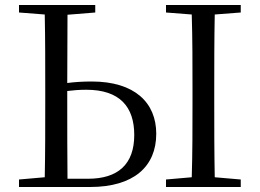

<svg xmlns="http://www.w3.org/2000/svg" viewBox="-20 -748 1040 768"><path d="M56 0H340C515 0 605 -82 605 -213C605 -337 519 -422 347 -422C311 -422 279 -420 249 -416L250 -689L361 -698V-728H56V-698L159 -690C161 -591 161 -492 161 -391V-337C161 -237 161 -137 159 -39L56 -30ZM249 -384C273 -387 298 -389 325 -389C460 -389 517 -320 517 -208C517 -91 452 -33 332 -33H250C249 -133 249 -234 249 -337ZM644 -698 747 -690C750 -591 750 -491 750 -391V-337C750 -236 750 -137 747 -39L644 -30V0H943V-30L839 -39C837 -137 837 -237 837 -337V-391C837 -492 837 -592 839 -690L943 -698V-728H644Z"/></svg>

Font: Harano Aji Mincho CN
Style: Regular
Weight: 400
Foundry: Masamichi Hosoda
Version: HaranoAjiMinchoCN-Regular version 20230610;ttx 4.39.4